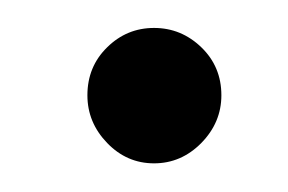

<svg xmlns="http://www.w3.org/2000/svg" viewBox="-20 -470 201 134"><path d="M87.5 -356Q68.5 -356 54.8 -370.2Q41 -384.5 41 -403.5Q41 -423.5 54.8 -437Q68.5 -450.5 87.5 -450.5Q106.5 -450.5 120.5 -437Q134.5 -423.5 134.5 -403.5Q134.5 -384.5 120.5 -370.2Q106.5 -356 87.5 -356Z"/></svg>

Font: Imbue 100pt Light
Style: Regular
Weight: 300
Designer: Tyler Finck
Foundry: Etcetera Type Company
Version: Version 1.102; ttfautohint (v1.8.3)